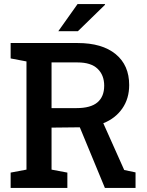

<svg xmlns="http://www.w3.org/2000/svg" viewBox="-20 -922 723 942"><path d="M32.2 0V-75.2L109.9 -89.8V-620.6L32.2 -635.3V-710.9H360.8Q481 -710.9 547.4 -656.5Q613.8 -602.1 613.8 -504.9Q613.8 -438 579.8 -389.4Q545.9 -340.8 486.8 -317.4L589.4 -87.9L645 -76.2V0H494.6L371.6 -297.4L232.9 -295.9V-89.8L310.5 -75.2V0ZM232.9 -391.6H355.5Q424.8 -391.6 458 -419.7Q491.2 -447.8 491.2 -501.5Q491.2 -553.7 458.7 -584.7Q426.3 -615.7 360.8 -615.7H232.9ZM266.1 -769 360.4 -901.9H494.6L495.6 -898.9L362.3 -769Z"/></svg>

Font: Roboto Slab Medium
Style: Regular
Weight: 500
Designer: Google
Version: Version 2.001; ttfautohint (v1.8.3)